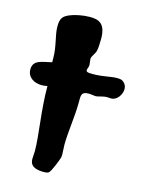

<svg xmlns="http://www.w3.org/2000/svg" viewBox="-123 -774 650 857"><g transform="rotate(15 202.5 -345.0)"><path d="M396 -470C390 -473 382 -474 374 -474C339 -474 315 -463 261 -463C242 -463 232 -464 232 -473C232 -480 238 -488 238 -498C238 -505 235 -518 235 -525C234 -538 250 -552 254 -569C257 -582 258 -605 258 -625C258 -700 220 -706 184 -706C153 -706 118 -698 102 -692C66 -679 55 -667 55 -627C55 -586 74 -543 74 -485C74 -479 74 -473 74 -467C30 -456 -12 -456 -12 -411C-12 -376 18 -356 55 -356C63 -356 72 -357 81 -359C81 -246 102 -137 102 -64C102 -53 100 -39 100 -27C100 2 120 16 164 16C173 16 181 15 186 12C197 5 221 -59 223 -68C223 -72 224 -77 224 -81C224 -95 222 -110 222 -127C222 -182 235 -261 235 -322C235 -359 233 -374 269 -374C280 -374 292 -371 302 -371C311 -371 332 -380 351 -380C357 -380 364 -379 370 -379C398 -379 417 -411 417 -434C417 -449 410 -462 396 -470Z"/></g></svg>

Font: Freckle Face
Style: Regular
Weight: 400
Designer: Astigmatic (AOETI)
Foundry: Astigmatic (AOETI)
Version: Version 1.000